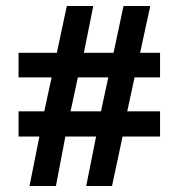

<svg xmlns="http://www.w3.org/2000/svg" viewBox="-20 -620 596 640"><path d="M513.5 -248.8H404.1L428.6 -362.1H513.5V-444H447L480.9 -600.1H391.7L358.5 -444H259.6L290.9 -600.1H202.7L169.5 -444H41.8V-362.1H152.1L127.5 -248.8H41.8V-165H111.3L78.4 0H166.4L197.9 -165H300.3L267.4 0H353.4L388.6 -165H513.5ZM316.5 -248.8H215.1L239.6 -362.1H341Z"/></svg>

Font: Saysettha
Style: Regular
Weight: 400
Designer: John M. Durdin
Foundry: Lao Script for Windows
Version: Version 2.201